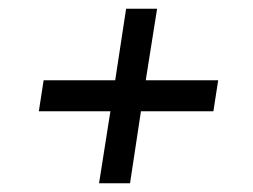

<svg xmlns="http://www.w3.org/2000/svg" viewBox="-20 -472 580 440"><path d="M207 -52 233 -217H69L80 -288H244L269 -452H340L314 -288H480L469 -217H303L278 -52Z"/></svg>

Font: Azeri Sans
Style: Italic
Weight: 400
Designer: Hector Gatti & Omnibus-Type (original fonts) / Cristiano Sobral (main changes and remastering)
Foundry: Omnibus-Type
Version: Version 0.07;August 21, 2020;FontCreator 13.0.0.2681 64-bit;